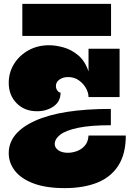

<svg xmlns="http://www.w3.org/2000/svg" viewBox="-20 -951 688 989"><path d="M25 -524Q25 -578 52.5 -622Q80 -666 127 -692Q174 -718 233 -718Q266 -718 306.5 -707Q347 -696 382.5 -666.5Q418 -637 436 -583V-700H596V-451H436Q436 -473 423 -496.5Q410 -520 386.5 -537Q363 -554 331 -554Q304 -554 286 -541Q268 -528 268 -508Q268 -495 275.5 -484.5Q283 -474 292 -474Q292 -428 256 -403Q220 -378 171 -378Q106 -378 65.5 -419.5Q25 -461 25 -524ZM25 -162Q25 -267 160 -328.5Q295 -390 551 -390V-306Q445 -306 381.5 -292.5Q318 -279 290 -257Q262 -235 262 -209Q262 -190 280.5 -177Q299 -164 330 -164Q351 -164 374.5 -172Q398 -180 416 -199.5Q434 -219 436 -253H628Q628 -158 589.5 -98Q551 -38 480.5 -10Q410 18 313 18Q217 18 153 -6Q89 -30 57 -71Q25 -112 25 -162ZM95 -931H552V-766H95Z"/></svg>

Font: Exile
Style: Regular
Weight: 400
Designer: Bartłomiej Rózga @rozgatype
Version: Version 1.000; ttfautohint (v1.8.4.7-5d5b)